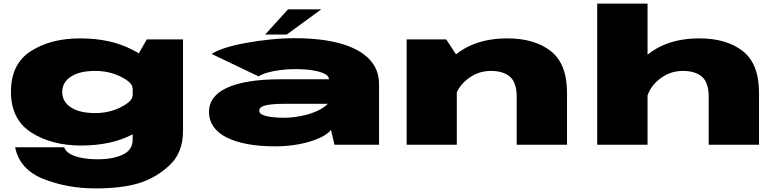

<svg xmlns="http://www.w3.org/2000/svg" viewBox="-20 -805 4342 1068"><path d="M510 243Q657.5 243 752.2 214Q847 185 922.5 115Q998 45 998 -76V-586H796.5L718 -448V-29Q718 29.5 663 55.2Q608 81 524 81Q475.5 81 434.5 73.2Q393.5 65.5 368.2 50Q343 34.5 337 14H64Q90 139.5 223.5 191.2Q357 243 510 243ZM430 4.5Q599 4.5 716.5 -57.2Q834 -119 834 -151L717 -272Q717 -242 652.5 -209Q588 -176 510 -176Q422 -176 374 -208Q326 -240 326 -293Q326 -346.5 374 -378.5Q422 -410.5 510 -410.5Q588 -410.5 652.5 -378Q717 -345.5 717 -315.5L833 -435.5Q833 -467.5 713.5 -529.5Q594 -591.5 425 -591.5Q263 -591.5 152 -520.8Q41 -450 41 -295Q41 -140 154.5 -67.8Q268 4.5 430 4.5Z M1511.5 9Q1563 9 1611.5 2.2Q1660 -4.5 1701.2 -16.8Q1742.5 -29 1773.5 -45.5Q1804.5 -62 1821 -82.5L1840.5 0H2088.5V-337Q2088.5 -419.5 2034 -476.2Q1979.5 -533 1874.5 -562.8Q1769.5 -592.5 1616.5 -592.5Q1552 -592.5 1482.2 -585.2Q1412.5 -578 1348 -566.2Q1283.5 -554.5 1233 -538.5Q1182.5 -522.5 1157.5 -505L1418.5 -380Q1434.5 -391.5 1466.2 -400.8Q1498 -410 1538.5 -415.2Q1579 -420.5 1619 -420.5Q1678 -420.5 1720.5 -413.5Q1763 -406.5 1786.2 -394.2Q1809.5 -382 1809.5 -365V-364H1539Q1442 -364 1367.8 -352Q1293.5 -340 1243.2 -317Q1193 -294 1167.8 -260.2Q1142.5 -226.5 1142.5 -182Q1142.5 -137 1167 -101.2Q1191.5 -65.5 1239.5 -41Q1287.5 -16.5 1355.5 -3.8Q1423.5 9 1511.5 9ZM1557.5 -150Q1526 -150 1500.8 -152.8Q1475.5 -155.5 1457.8 -160.2Q1440 -165 1431 -172Q1422 -179 1422 -189Q1422 -199 1430 -206.5Q1438 -214 1454.2 -218.2Q1470.5 -222.5 1496.5 -225Q1522.5 -227.5 1558 -227.5H1802.5V-226.5Q1782 -205 1742.8 -187.2Q1703.5 -169.5 1654.8 -159.8Q1606 -150 1557.5 -150ZM1455 -613H1575L1767 -753H1582Z M2242 0H2521V-496L2462 -586H2242ZM2854 0H3134V-288.5Q3134 -450.5 3043.5 -521Q2953 -591.5 2802 -591.5Q2605 -591.5 2488 -477.8Q2371 -364 2371 -302.5L2506 -220.5Q2506 -298.5 2568 -354.5Q2630 -410.5 2710 -410.5Q2781 -410.5 2817.5 -377.5Q2854 -344.5 2854 -267.5Z M3302 0H3582V-785H3302ZM3922 0H4202V-288.5Q4202 -450.5 4111.5 -521Q4021 -591.5 3870 -591.5Q3673 -591.5 3556 -477.8Q3439 -364 3439 -302.5L3574 -220.5Q3574 -298.5 3636 -354.5Q3698 -410.5 3778 -410.5Q3849 -410.5 3885.5 -377.5Q3922 -344.5 3922 -267.5Z"/></svg>

Font: Anybody ExtraExpanded Black
Style: Regular
Weight: 900
Width: 8
Version: Version 1.113;gftools[0.9.25]